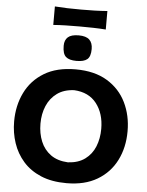

<svg xmlns="http://www.w3.org/2000/svg" viewBox="-70 -1177 953 1246"><g transform="rotate(5 407.0 -554.0)"><path d="M410.5 13.5Q314 13.5 243.5 -16.2Q173 -46 127.5 -97.8Q82 -149.5 59.8 -216Q37.5 -282.5 37.5 -356Q37.5 -460 78.8 -544.2Q120 -628.5 201.8 -678Q283.5 -727.5 406 -727.5Q530 -727.5 612.2 -677.5Q694.5 -627.5 735.5 -543.5Q776.5 -459.5 776.5 -357Q776.5 -250.5 734.2 -166.8Q692 -83 610.5 -34.8Q529 13.5 410.5 13.5ZM408 -122Q475.5 -125.5 519.2 -157.8Q563 -190 584 -242Q605 -294 605 -357Q605 -456.5 554.5 -521.8Q504 -587 408 -592Q341.5 -589 297.5 -557Q253.5 -525 231.2 -473Q209 -421 209 -357Q209 -293 230.5 -241Q252 -189 296 -157.2Q340 -125.5 408 -122ZM406 -782.5Q358.5 -782.5 336.8 -801.8Q315 -821 315 -873.5Q315 -910.5 336.8 -929.8Q358.5 -949 407 -949Q455 -949 476.5 -928.2Q498 -907.5 498 -868Q498 -819.5 476.5 -801Q455 -782.5 406 -782.5ZM236 -1002V-1122.5Q274.5 -1119.5 317.5 -1118.2Q360.5 -1117 407 -1117Q453.5 -1117 496.5 -1118.2Q539.5 -1119.5 578 -1122.5V-1002Q539.5 -1005 496.5 -1006Q453.5 -1007 407 -1007Q360.5 -1007 317.5 -1006Q274.5 -1005 236 -1002Z"/></g></svg>

Font: Commissioner Flair
Style: Bold
Weight: 700
Designer: Kostas Bartsokas
Foundry: Kostas Bartsokas
Version: Version 1.000; ttfautohint (v1.8.3)